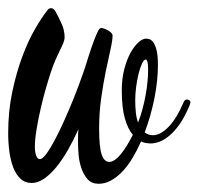

<svg xmlns="http://www.w3.org/2000/svg" viewBox="-35 -428 483 467"><path d="M425.8 -170.9Q414.1 -143.1 401.4 -125.2Q388.7 -107.4 376 -97.2Q363.3 -86.9 352.1 -83Q340.8 -79.1 332 -79.1Q326.2 -79.1 320.1 -80.1Q314 -81.1 308.1 -84Q298.3 -62 286.9 -43Q275.4 -23.9 262.2 -10.3Q249 3.4 234.6 11.2Q220.2 19 205.1 19Q188 19 178.2 8.1Q168.5 -2.9 163.1 -18.6Q157.7 -34.2 156.2 -51Q154.8 -67.9 154.8 -79.1Q154.8 -86.4 154.8 -95.2Q154.8 -104 155.8 -113.8Q144 -87.4 130.4 -63.5Q116.7 -39.6 102.1 -21.7Q87.4 -3.9 72.3 6.6Q57.1 17.1 42 17.1Q25.9 17.1 14.9 6.8Q3.9 -3.4 -2.7 -20.5Q-9.3 -37.6 -12.2 -59.3Q-15.1 -81.1 -15.1 -104Q-15.1 -157.7 -5.1 -204.8Q4.9 -252 19.3 -290.5Q33.7 -329.1 50.3 -357.7Q66.9 -386.2 80.1 -402.8Q82.5 -406.2 85 -407.2Q87.4 -408.2 88.9 -408.2Q95.7 -408.2 100.1 -399.9Q106.9 -387.7 114.5 -371.1Q122.1 -354.5 122.1 -337.9Q122.1 -331.1 119.1 -323.7Q116.2 -316.4 111.3 -306.6Q106.4 -296.9 100.3 -283.2Q94.2 -269.5 87.9 -250Q83 -235.4 76.4 -212.4Q69.8 -189.5 64 -164.1Q58.1 -138.7 54 -113.8Q49.8 -88.9 49.8 -70.8Q49.8 -58.1 53 -49.6Q56.2 -41 62 -41Q68.4 -41 77.9 -54Q87.4 -66.9 98.1 -87.2Q108.9 -107.4 120.1 -132.3Q131.3 -157.2 141.1 -181.2Q150.9 -205.1 158.4 -225.8Q166 -246.6 169.9 -257.8Q175.8 -276.4 181.6 -294.7Q187.5 -313 192.9 -327.4Q198.2 -341.8 202.6 -350.8Q207 -359.9 210.9 -359.9Q213.9 -359.9 218.8 -358.2Q223.6 -356.4 228 -354Q232.4 -351.6 235.6 -348.1Q238.8 -344.7 238.8 -341.8Q238.8 -329.6 233.6 -307.1Q228.5 -284.7 222.4 -255.1Q216.3 -225.6 211.2 -189.9Q206.1 -154.3 206.1 -115.2Q206.1 -70.8 212.2 -52.5Q218.3 -34.2 231 -34.2Q237.3 -34.2 244.6 -39.3Q252 -44.4 259.3 -53.5Q266.6 -62.5 273.9 -74.5Q281.2 -86.4 288.1 -100.1Q275.9 -114.3 268.6 -140.4Q261.2 -166.5 261.2 -208Q261.2 -236.3 267.3 -259.8Q273.4 -283.2 282.5 -299.6Q291.5 -315.9 301.8 -325Q312 -334 319.8 -334Q322.8 -334 327.9 -332.8Q333 -331.5 337.6 -325.4Q342.3 -319.3 345.7 -306.4Q349.1 -293.5 349.1 -270Q349.1 -231.9 340.6 -189Q332 -146 316.9 -106Q325.7 -99.1 336.9 -99.1Q355 -99.1 374.5 -118.9Q394 -138.7 411.1 -178.2Q412.6 -182.6 415 -184.3Q417.5 -186 419.9 -186Q422.9 -186 425.5 -184.1Q428.2 -182.1 428.2 -179.2Q428.2 -178.2 427.5 -175.8Q426.8 -173.3 425.8 -170.9ZM293.9 -185.1Q293.9 -168.5 295.4 -154.5Q296.9 -140.6 300.8 -129.9Q307.1 -146 311.8 -163.3Q316.4 -180.7 319.3 -197.3Q322.3 -213.9 323.7 -228.8Q325.2 -243.7 325.2 -254.9Q325.2 -256.8 325.2 -261.5Q325.2 -266.1 324.7 -271Q324.2 -275.9 323 -279.5Q321.8 -283.2 319.8 -283.2Q314.9 -283.2 310.3 -273.2Q305.7 -263.2 302 -248.3Q298.3 -233.4 296.1 -216.3Q293.9 -199.2 293.9 -185.1Z"/></svg>

Font: Mervale Script
Style: Regular
Weight: 400
Designer: Astigmatic (AOETI)
Foundry: Astigmatic (AOETI)
Version: Version 1.000